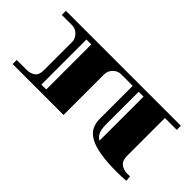

<svg xmlns="http://www.w3.org/2000/svg" viewBox="-34 -980 1422 1422"><g transform="rotate(45 676.5 -269.0)"><path d="M1190 20Q1080 20 1007.5 7.5Q935 -5 893 -29.5Q851 -54 833.5 -89Q816 -124 816 -168V-515H696Q659 -515 632.5 -488Q606 -461 606 -425V0H73V-43H179Q216 -43 242.5 -62.5Q269 -82 269 -131V-425Q269 -461 242.5 -488Q216 -515 179 -515H73V-558H1277V-515H1153V-120Q1153 -68 1181 -47Q1209 -26 1248 -26Q1256 -26 1263.5 -26.5Q1271 -27 1276 -27L1280 16Q1259 17 1236 18.5Q1213 20 1190 20ZM331 -43H382V-515H331ZM929 -54V-515H878V-178Q878 -115 894.5 -88.5Q911 -62 929 -54Z"/></g></svg>

Font: Diplomata SC
Style: Regular
Weight: 400
Designer: Eduardo Rodriguez Tunni
Foundry: Eduardo Rodriguez Tunni
Version: Version 1.002; ttfautohint (v1.8.4.7-5d5b);gftools[0.9.23]